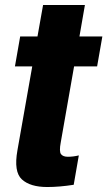

<svg xmlns="http://www.w3.org/2000/svg" viewBox="-20 -744 431 771"><path d="M169.5 7Q101.5 7 68 -23.5Q34.5 -54 50 -140.5L109.5 -477.5H40L61 -597.5H130.5L153 -724H321L299 -597.5H391L370 -477.5H277.5L224 -172.5Q217 -135.5 225 -125Q233 -114.5 252.5 -114.5Q274.5 -114.5 296.5 -120L276 -2Q218.5 7 169.5 7Z"/></svg>

Font: Anybody Condensed ExtraBold
Style: Italic
Weight: 800
Width: 3
Italic angle: -10°
Designer: Tyler Finck
Foundry: Etcetera Type Company
Version: Version 1.010; ttfautohint (v1.8.3) -l 8 -r 50 -G 200 -x 14 